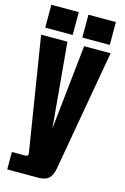

<svg xmlns="http://www.w3.org/2000/svg" viewBox="-152 -992 766 1181"><g transform="rotate(15 230.5 -402.0)"><path d="M218.3 122.1H21V11.2H105Q124 11.2 124 -2Q124 -8.8 122.6 -16.1L7.8 -732.4H175.3L224.1 -193.4L281.7 -732.4H450.2L314.5 38.1Q306.6 81.5 285.2 101.8Q263.7 122.1 218.3 122.1ZM195.8 -780.8H21V-926.3H195.8ZM432.1 -780.8H257.3V-926.3H432.1Z"/></g></svg>

Font: Anton
Style: Regular
Weight: 400
Designer: Vernon Adams, Tural Alisoy
Foundry: Vernon Adams
Version: Version 2.300